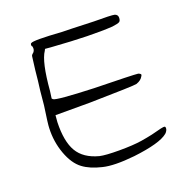

<svg xmlns="http://www.w3.org/2000/svg" viewBox="-123 -760 883 908"><g transform="rotate(-20 319.0 -306.5)"><path d="M127.9 -641.6Q138.7 -651.4 283.2 -641.6Q307.6 -641.6 440.4 -636.7Q529.3 -636.7 544.9 -632.8Q559.6 -627.9 559.6 -613.3Q559.6 -597.7 552.2 -592.8Q544.9 -587.9 515.6 -584Q407.2 -577.1 216.8 -590.8L179.7 -593.8L175.8 -585.9Q145.5 -542 133.8 -398.4L128.9 -362.3L133.8 -357.4Q146.5 -346.7 334 -339.8Q531.2 -335.9 553.7 -333Q572.3 -327.1 563.5 -316.4Q554.7 -298.8 529.3 -290Q515.6 -286.1 292 -282.2H119.1L116.2 -248Q113.3 -151.4 143.6 -100.1Q173.8 -48.8 248 -29.3Q277.3 -22.5 346.2 -22.5Q415 -22.5 459 -29.3Q489.3 -34.2 515.6 -40Q580.1 -57.6 585 -54.7Q588.9 -53.7 589.4 -47.4Q589.8 -41 585.9 -33.7Q582 -26.4 576.2 -21.5Q536.1 11.7 402.3 27.3Q298.8 38.1 244.1 24.4Q185.5 10.7 150.4 -15.6Q112.3 -43.9 89.8 -105.5Q67.4 -167 70.3 -234.4Q70.3 -252.9 84 -344.7Q90.8 -423.8 96.7 -462.9Q98.6 -487.3 102.1 -515.6Q105.5 -543.9 107.9 -561.5Q110.4 -579.1 110.4 -581.1Q110.4 -587.9 121.1 -595.7Q128.9 -604.5 128.9 -615.2L127.9 -625Q124 -627 124 -633.3Q124 -639.6 127.9 -641.6Z"/></g></svg>

Font: JasonHandwriting1
Style: Regular
Weight: 400
Version: Version 1.48.20